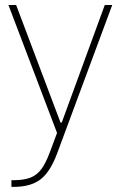

<svg xmlns="http://www.w3.org/2000/svg" viewBox="-20 -503 474 756"><path d="M13.2 -483.4H43.5L218.3 -20.5H223.1L392.6 -483.4H421.9L204.6 102.1Q177.7 173.8 139.4 203.4Q101.1 232.9 32.7 232.9H24.9V206.5H32.7Q73.7 206.5 99.6 196.5Q125.5 186.5 143.1 162.6Q160.6 138.7 176.3 96.2L204.6 20.5Z"/></svg>

Font: Estedad-FD Thin
Style: Regular
Weight: 100
Designer: Amin Abedi
Version: Version 7.3